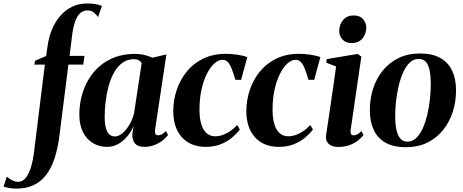

<svg xmlns="http://www.w3.org/2000/svg" viewBox="-158 -835 2668 1106"><path d="M116.5 -572.5Q123.5 -622 141.8 -666Q160 -710 189 -743.5Q218 -777 257 -796Q296 -815 345 -815Q370.5 -815 391.2 -811.5Q412 -808 429 -801L407 -737Q396 -751.5 382.2 -763.2Q368.5 -775 345 -775Q323 -775 305.2 -760.2Q287.5 -745.5 275.2 -712.2Q263 -679 256.5 -624.5L243 -513H328.5L321.5 -463H236L185 -58.5Q175.5 18.5 156.5 76.5Q137.5 134.5 107.2 173.5Q77 212.5 34.5 232Q-8 251.5 -64.5 251.5Q-87.5 251.5 -105.2 248Q-123 244.5 -137.5 239.5L-119 182.5Q-111 189.5 -100 196.5Q-89 203.5 -77 208Q-65 212.5 -54.5 212.5Q-30.5 212.5 -12.5 192.8Q5.5 173 18.5 133.8Q31.5 94.5 38.5 36.5L100.5 -463H39.5L44.5 -485L107.5 -512.5Z M735.5 -89.5Q733 -69.5 738 -62.5Q743 -55.5 752.5 -55.5Q763 -55.5 774 -61.2Q785 -67 798 -80.5L810 -57Q798.5 -42 779 -26.2Q759.5 -10.5 732.5 0.2Q705.5 11 672 11Q633.5 11 617.5 -11.5Q601.5 -34 604.5 -65L611.5 -109.5Q600.5 -81 578.2 -53.2Q556 -25.5 525.8 -7.2Q495.5 11 458.5 11Q414.5 11 378.2 -10.2Q342 -31.5 320.5 -73Q299 -114.5 299 -175Q299 -229.5 312.2 -280.8Q325.5 -332 351.5 -376.2Q377.5 -420.5 416 -453.8Q454.5 -487 505.2 -505.8Q556 -524.5 618.5 -524.5Q648 -524.5 673.5 -518.2Q699 -512 720.5 -502.5L800.5 -521.5ZM658 -471.5Q654 -480 642.8 -487Q631.5 -494 613 -494Q575 -494 547 -473.2Q519 -452.5 499.2 -417.5Q479.5 -382.5 467.8 -339.2Q456 -296 450.5 -250.5Q445 -205 445 -164Q445 -120 452.8 -94.8Q460.5 -69.5 473.8 -59.2Q487 -49 503 -49Q519 -49 535.5 -59Q552 -69 567 -87Q582 -105 594.5 -129.2Q607 -153.5 614 -181Z M1027.5 11Q940.5 11 890.5 -43.5Q840.5 -98 840 -194.5Q840 -256.5 859.5 -315.5Q879 -374.5 917.2 -422Q955.5 -469.5 1012.5 -497.2Q1069.5 -525 1143.5 -525Q1172 -525 1206.8 -520.2Q1241.5 -515.5 1266.5 -506L1231 -375L1198 -375.5Q1185.5 -418 1175 -443Q1164.5 -468 1152.8 -479.2Q1141 -490.5 1123.5 -490.5Q1100 -490.5 1076.5 -469.2Q1053 -448 1033.5 -409.2Q1014 -370.5 1002.5 -318Q991 -265.5 991 -202Q991.5 -150 1002.5 -116.5Q1013.5 -83 1033.5 -66.5Q1053.5 -50 1081.5 -50Q1106.5 -50 1130 -59.5Q1153.5 -69 1173.8 -83.8Q1194 -98.5 1208.5 -115L1223.5 -89Q1206.5 -66 1179 -42.8Q1151.5 -19.5 1113.8 -4.2Q1076 11 1027.5 11Z M1448.5 11Q1361.5 11 1311.5 -43.5Q1261.5 -98 1261 -194.5Q1261 -256.5 1280.5 -315.5Q1300 -374.5 1338.2 -422Q1376.5 -469.5 1433.5 -497.2Q1490.5 -525 1564.5 -525Q1593 -525 1627.8 -520.2Q1662.5 -515.5 1687.5 -506L1652 -375L1619 -375.5Q1606.5 -418 1596 -443Q1585.5 -468 1573.8 -479.2Q1562 -490.5 1544.5 -490.5Q1521 -490.5 1497.5 -469.2Q1474 -448 1454.5 -409.2Q1435 -370.5 1423.5 -318Q1412 -265.5 1412 -202Q1412.5 -150 1423.5 -116.5Q1434.5 -83 1454.5 -66.5Q1474.5 -50 1502.5 -50Q1527.5 -50 1551 -59.5Q1574.5 -69 1594.8 -83.8Q1615 -98.5 1629.5 -115L1644.5 -89Q1627.5 -66 1600 -42.8Q1572.5 -19.5 1534.8 -4.2Q1497 11 1448.5 11Z M1789.5 11.5Q1769.5 11.5 1752.8 4.8Q1736 -2 1726.8 -17Q1717.5 -32 1720.5 -56.5Q1721.5 -65.5 1725.8 -92.2Q1730 -119 1735.8 -159.2Q1741.5 -199.5 1748.8 -247.8Q1756 -296 1763.5 -348.5Q1771 -401 1778 -452L1721 -474L1724.5 -494.5L1902.5 -524.5L1923.5 -509L1862 -87.5Q1859.5 -69 1864.5 -62.2Q1869.5 -55.5 1878.5 -55.5Q1889.5 -55.5 1899.8 -60.8Q1910 -66 1924 -80L1936 -56.5Q1923.5 -40.5 1903.2 -24.8Q1883 -9 1854.5 1.2Q1826 11.5 1789.5 11.5ZM1866.5 -587Q1833.5 -587 1814.5 -608Q1795.5 -629 1796 -656.5Q1796.5 -694 1818.5 -720Q1840.5 -746 1879 -746Q1916 -746 1934 -724.2Q1952 -702.5 1952 -676Q1951.5 -640 1929.8 -613.5Q1908 -587 1866.5 -587Z M2260.5 -527Q2332 -527 2378 -501.2Q2424 -475.5 2446.5 -428Q2469 -380.5 2469 -314.5Q2469 -249.5 2450 -190.5Q2431 -131.5 2394.2 -85.8Q2357.5 -40 2303.5 -13.5Q2249.5 13 2180 13Q2109 13 2063 -13Q2017 -39 1994.8 -86.8Q1972.5 -134.5 1972.5 -198Q1972 -265 1991.2 -324.5Q2010.5 -384 2047.8 -429.5Q2085 -475 2138.5 -501Q2192 -527 2260.5 -527ZM2253.5 -495.5Q2224.5 -495.5 2202.2 -474.2Q2180 -453 2164.2 -417.5Q2148.5 -382 2138.2 -338.8Q2128 -295.5 2123 -250Q2118 -204.5 2118.5 -165Q2118.5 -121 2125.5 -88.2Q2132.5 -55.5 2147.8 -37.2Q2163 -19 2188.5 -19Q2217.5 -19 2239.8 -40.2Q2262 -61.5 2277.8 -97.2Q2293.5 -133 2303.8 -176.5Q2314 -220 2318.8 -265Q2323.5 -310 2323.5 -350Q2323.5 -393 2317.5 -425.8Q2311.5 -458.5 2296.8 -477Q2282 -495.5 2253.5 -495.5Z"/></svg>

Font: Merriweather 120pt
Style: Bold Italic
Weight: 700
Italic angle: -7.8°
Version: Version 2.101